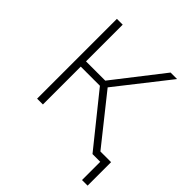

<svg xmlns="http://www.w3.org/2000/svg" viewBox="-223 -865 1191 1191"><g transform="rotate(45 372.0 -270.0)"><path d="M345 -332H177V0H126V-700H177V-378H346L597 -700H654L386 -359L672 0H612ZM729 -46V160H680V0H612V-46Z"/></g></svg>

Font: Montserrat Alternates Light
Style: Regular
Weight: 300
Designer: Julieta Ulanovsky
Foundry: Julieta Ulanovsky
Version: Version 7.200